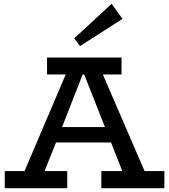

<svg xmlns="http://www.w3.org/2000/svg" viewBox="-20 -988 888 1008"><path d="M5 0V-90H109L325 -597H227V-686H618V-597H520L739 -90H843V0H512V-90H622L563 -240H274L214 -90H333V0ZM422 -597H414L306 -321H531ZM400 -746 370 -787 566 -968 623 -889Z"/></svg>

Font: BioRhyme ExtraBold Medium
Style: Regular
Weight: 500
Version: Version 1.600;gftools[0.9.33]